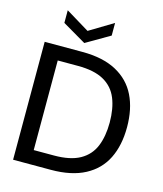

<svg xmlns="http://www.w3.org/2000/svg" viewBox="-131 -1005 934 1101"><g transform="rotate(15 336.5 -454.5)"><path d="M52 0V-700H276Q398 -700 478 -657Q558 -614 596.5 -535.5Q635 -457 635 -349Q635 -241 596.5 -163Q558 -85 478 -42.5Q398 0 276 0ZM152 -84H272Q369 -84 426 -116Q483 -148 507.5 -207.5Q532 -267 532 -349Q532 -432 507.5 -492Q483 -552 426 -584Q369 -616 272 -616H152ZM273 -752 133 -834V-909L273 -824L414 -909V-834Z"/></g></svg>

Font: DM Sans 36pt Medium
Style: Regular
Weight: 500
Designer: Colophon Foundry, Jonny Pinhorn
Foundry: Colophon Foundry
Version: Version 4.004;gftools[0.9.30]